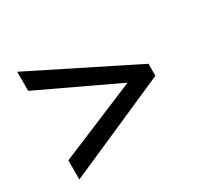

<svg xmlns="http://www.w3.org/2000/svg" viewBox="-115 -750 801 775"><g transform="rotate(-30 286.0 -362.0)"><path d="M48 -111 523 -320V-376L48 -613V-524L412 -352L48 -200Z"/></g></svg>

Font: Noto Sans Malayalam Medium
Style: Regular
Weight: 500
Designer: Jelle Bosma - Monotype Design Team
Foundry: Monotype Imaging Inc.
Version: Version 2.104